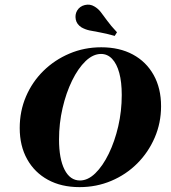

<svg xmlns="http://www.w3.org/2000/svg" viewBox="-20 -783 725 815"><path d="M317.7 11.3Q240.3 11.3 183.5 -19.8Q126.6 -50.8 95.2 -107.3Q63.7 -163.7 63.7 -239.5Q63.7 -311.3 90.3 -373.4Q116.9 -435.5 164.5 -482.3Q212.1 -529 275 -555.6Q337.9 -582.3 409.7 -582.3Q487.1 -582.3 544 -551.6Q600.8 -521 632.3 -464.5Q663.7 -408.1 663.7 -332.3Q663.7 -261.3 636.7 -198.8Q609.7 -136.3 562.5 -89.1Q515.3 -41.9 452.4 -15.3Q389.5 11.3 317.7 11.3ZM319.4 -16.9Q353.2 -16.9 384.7 -47.6Q416.1 -78.2 441.5 -130.2Q466.9 -182.3 481.9 -246.8Q496.8 -311.3 496.8 -379.8Q496.8 -434.7 486.3 -473.4Q475.8 -512.1 456 -533.1Q436.3 -554 408.9 -554Q375 -554 343.1 -523.4Q311.3 -492.7 285.9 -440.7Q260.5 -388.7 245.6 -324.2Q230.6 -259.7 230.6 -191.1Q230.6 -108.9 254 -62.9Q277.4 -16.9 319.4 -16.9ZM466.9 -630.6Q429.8 -641.1 403.6 -645.6Q377.4 -650 359.3 -654Q341.1 -658.1 325.8 -666.9Q305.6 -679.8 301.6 -700.4Q297.6 -721 307.3 -737.9Q318.5 -756.5 340.3 -761.7Q362.1 -766.9 380.6 -755.6Q396 -746.8 407.7 -731.9Q419.4 -716.9 434.7 -695.6Q450 -674.2 476.6 -646Z"/></svg>

Font: Playfair 5pt SemiExpanded Light Black
Style: Italic
Weight: 900
Italic angle: -15.6°
Version: Version 2.001;gftools[0.9.30]